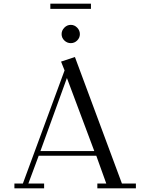

<svg xmlns="http://www.w3.org/2000/svg" viewBox="-20 -1021 777 1041"><path d="M58.1 0V-25.9H104L330.1 -639.2L311 -687L386.2 -711.9L641.1 -25.9H716.8V0H507.8V-25.9H556.2L502 -176.8H189.9L133.8 -25.9H219.2V0ZM199.2 -202.1H491.2L342.8 -598.1ZM252.9 -973.1V-1001H473.1V-973.1ZM328.9 -801.5Q314 -815.9 314 -835.9Q314 -856 328.9 -871.1Q343.8 -886.2 363.8 -886.2Q383.8 -886.2 398.4 -871.1Q413.1 -856 413.1 -835.9Q413.1 -815.9 398.4 -801.5Q383.8 -787.1 363.8 -787.1Q343.8 -787.1 328.9 -801.5Z"/></svg>

Font: Dehuti Alt
Style: Book
Weight: 400
Version: Version 1.2